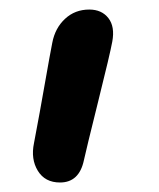

<svg xmlns="http://www.w3.org/2000/svg" viewBox="-20 -369 331 400"><path d="M105 11.2Q73.7 11.2 58.8 -13.2Q43.9 -37.6 50.8 -70.8Q63 -134.8 73.7 -196.3Q84.5 -257.8 88.9 -279.8Q94.7 -310.5 115.5 -329.8Q136.2 -349.1 166 -349.1Q191.9 -349.1 205.8 -331.3Q219.7 -313.5 213.9 -282.2Q209.5 -257.8 184.3 -156.7Q159.2 -55.7 154.8 -35.2Q145 11.2 105 11.2Z"/></svg>

Font: Shantell Sans Irregular
Style: Italic
Weight: 500
Italic angle: -11.31°
Designer: Stephen Nixon, Anya Danilova, Shantell Martin
Foundry: Arrow Type
Version: Version 1.006;[9816181b4]